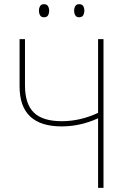

<svg xmlns="http://www.w3.org/2000/svg" viewBox="-20 -902 611 922"><path d="M451 0V-334Q366 -295 276 -295Q74 -295 74 -487V-714H100V-492Q100 -403 142.5 -361.5Q185 -320 277 -320Q321 -320 364.5 -330Q408 -340 451 -360V-714H477V0ZM167 -851Q167 -863 172.5 -872.5Q178 -882 191 -882Q205 -882 210.5 -872.5Q216 -863 216 -851Q216 -837 210.5 -828Q205 -819 191 -819Q178 -819 172.5 -828.5Q167 -838 167 -851ZM336 -851Q336 -863 341.5 -872.5Q347 -882 360 -882Q374 -882 379.5 -873Q385 -864 385 -851Q385 -838 379.5 -828.5Q374 -819 360 -819Q347 -819 341.5 -828.5Q336 -838 336 -851Z"/></svg>

Font: Noto Sans SemiCondensed Thin
Style: Regular
Weight: 100
Width: 4
Designer: Monotype Design Team
Foundry: Monotype Imaging Inc.
Version: Version 2.013; ttfautohint (v1.8.4.7-5d5b)